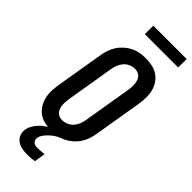

<svg xmlns="http://www.w3.org/2000/svg" viewBox="-361 -960 1221 1221"><g transform="rotate(45 250.0 -349.5)"><path d="M206 8Q176 8 147 2Q118 -4 95 -19.5Q72 -35 56.5 -58.5Q41 -82 33.5 -110Q26 -138 26.5 -167.5Q27 -197 32 -228L86 -552Q90 -578 98.5 -603Q107 -628 121.5 -650.5Q136 -673 157 -691.5Q178 -710 202 -722Q226 -734 252 -738.5Q278 -743 303 -743Q333 -743 362 -737Q391 -731 414 -715.5Q437 -700 453 -676.5Q469 -653 476 -625Q483 -597 482.5 -567.5Q482 -538 477 -507L423 -183Q419 -157 410.5 -132Q402 -107 387.5 -84.5Q373 -62 352 -43.5Q331 -25 307 -13Q283 -1 257 3.5Q231 8 206 8ZM207 -88Q227 -88 247 -97Q267 -106 281 -122.5Q295 -139 302.5 -158.5Q310 -178 313 -198L367 -523Q369 -537 370 -551.5Q371 -566 369.5 -579.5Q368 -593 363.5 -605.5Q359 -618 350.5 -628Q342 -638 329 -642.5Q316 -647 302 -647Q282 -647 262 -638Q242 -629 228 -612.5Q214 -596 206.5 -576.5Q199 -557 196 -537L142 -212Q140 -198 139 -183.5Q138 -169 139.5 -155.5Q141 -142 145.5 -129.5Q150 -117 158.5 -107Q167 -97 180 -92.5Q193 -88 207 -88ZM203 224Q179 224 156 219.5Q133 215 114.5 202Q96 189 87 167.5Q78 146 82 122Q85 101 96 82Q107 63 122 46.5Q137 30 155 17.5Q173 5 193 -5L199 -8H277L276 0Q258 7 242 18Q226 29 212.5 42Q199 55 187.5 71Q176 87 173 105Q172 114 175 123.5Q178 133 185 138.5Q192 144 201 146Q210 148 220 148Q235 148 250 146.5Q265 145 280 144L268 219Q251 221 235 222.5Q219 224 203 224ZM191 -847V-923H491V-847Z"/></g></svg>

Font: Iosevka SS04 Oblique
Style: Bold
Weight: 700
Italic angle: -9°
Monospace: yes
Designer: Belleve Invis
Foundry: Belleve Invis
Version: Version 19.0.0; ttfautohint (v1.8.4)